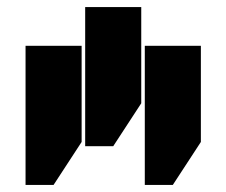

<svg xmlns="http://www.w3.org/2000/svg" viewBox="-20 -734 637 541"><path d="M220 -322V-714H378V-443L299 -322ZM52 -213V-605H210V-334L131 -213ZM388 -213V-605H546V-334L467 -213Z"/></svg>

Font: Noto Sans Hebrew Condensed ExtraBold
Style: Regular
Weight: 800
Width: 3
Designer: Monotype Design Team
Foundry: Monotype Imaging Inc.
Version: Version 2.004; ttfautohint (v1.8.4.7-5d5b)